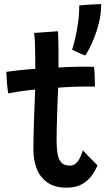

<svg xmlns="http://www.w3.org/2000/svg" viewBox="-20 -864 522 906"><path d="M440 -84Q431.5 -62 414.5 -37.5Q397.5 -13 368.5 4.2Q339.5 21.5 295 21.5Q237.5 21.5 202.8 -3.5Q168 -28.5 152.8 -69.2Q137.5 -110 137.5 -158Q137.5 -184 138.2 -216.5Q139 -249 140 -283.5Q141 -318 142.2 -349.5Q143.5 -381 144.5 -405.2Q145.5 -429.5 146 -441.5Q100.5 -437 65.2 -431.5Q30 -426 19 -423.5Q15.5 -443 13.5 -464.8Q11.5 -486.5 10.8 -503.2Q10 -520 10 -525Q38 -529 74 -533Q110 -537 146.5 -539Q146.5 -556.5 146.2 -584Q146 -611.5 145.5 -635.5Q145.5 -656 144 -675.8Q142.5 -695.5 141 -708.5L253.5 -716.5Q254 -709 255 -683Q256 -657 256 -620Q256 -604.5 256 -583.8Q256 -563 256 -545.5Q272 -546.5 294 -547.5Q316 -548.5 329 -548.5Q352 -549.5 372 -549.5Q392 -549.5 406 -549Q420 -548.5 423.5 -548.5Q426 -531.5 427 -503.2Q428 -475 428 -455.5Q423 -456 394.2 -455.8Q365.5 -455.5 337.5 -455Q318 -454.5 294 -453Q270 -451.5 254.5 -450.5Q254 -438 252.8 -415Q251.5 -392 250.8 -363.2Q250 -334.5 249 -304.8Q248 -275 247.5 -248.5Q247 -222 247 -204.5Q247 -172.5 250.5 -144.8Q254 -117 267.2 -99.8Q280.5 -82.5 309 -82.5Q328.5 -82.5 340.8 -95.5Q353 -108.5 360.2 -125.5Q367.5 -142.5 371.5 -154.5Q376.5 -148.5 386.5 -138Q396.5 -127.5 407.8 -116.2Q419 -105 428 -96Q437 -87 440 -84ZM457.5 -844.5Q457.5 -804 448.8 -765Q440 -726 427.2 -692.8Q414.5 -659.5 402 -635.8Q389.5 -612 382 -602Q375.5 -604 362.2 -609.8Q349 -615.5 336.5 -621.5Q324 -627.5 320 -629.5Q327 -650 334.8 -682.8Q342.5 -715.5 348.2 -755.5Q354 -795.5 354 -838Q360 -839 373.5 -840Q387 -841 403.2 -842.2Q419.5 -843.5 434.2 -844Q449 -844.5 457.5 -844.5Z"/></svg>

Font: Grandstander Thin Medium
Style: Regular
Weight: 500
Version: Version 1.200